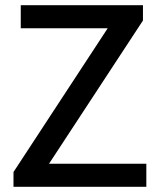

<svg xmlns="http://www.w3.org/2000/svg" viewBox="-20 -720 615 740"><path d="M32 -57 395 -611H60V-700H531V-641L169 -89H544V0H32Z"/></svg>

Font: Sarabun Medium
Style: Regular
Weight: 500
Designer: Suppakit Chalermlarp | Katatrad Co.,Ltd.
Foundry: Cadson Demak Co.,Ltd.
Version: Version 1.000; ttfautohint (v1.6)